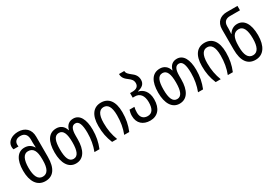

<svg xmlns="http://www.w3.org/2000/svg" viewBox="34 -1703 3764 2647"><g transform="rotate(-30 1916.5 -380.0)"><path d="M244 10C368 10 438 -79 438 -266V-587C438 -704 363 -770 253 -770C151 -770 73 -715 73 -634C73 -621 75 -607 80 -591H159C157 -601 156 -612 156 -620C156 -676 194 -704 252 -704C322 -704 355 -660 355 -589V-534C355 -513 356 -487 358 -462H354C325 -511 279 -537 220 -537C111 -537 46 -442 46 -268C46 -97 116 10 244 10ZM243 -62C166 -62 131 -136 131 -266C131 -393 165 -469 238 -469C322 -469 355 -404 355 -280V-256C355 -134 322 -62 243 -62Z M731 10C855 10 916 -99 916 -269V-326C916 -436 945 -475 995 -475C1051 -475 1077 -410 1077 -277C1077 -179 1061 -89 1027 0H1107C1144 -92 1161 -178 1161 -280C1161 -446 1105 -547 1003 -547C940 -547 892 -513 874 -439H870C850 -513 794 -547 733 -547C609 -547 548 -446 548 -269C548 -98 614 10 731 10ZM733 -62C662 -62 633 -135 633 -269C633 -404 661 -475 733 -475C803 -475 832 -404 832 -269C832 -134 803 -62 733 -62Z M1308 0H1388C1354 -88 1337 -176 1337 -283C1337 -424 1382 -475 1444 -475C1508 -475 1551 -424 1551 -284C1551 -179 1535 -89 1501 0H1581C1619 -92 1636 -178 1636 -284C1636 -461 1562 -547 1444 -547C1326 -547 1253 -461 1253 -284C1253 -177 1269 -94 1308 0Z M1913 10C2030 10 2105 -70 2105 -220C2105 -344 2039 -407 1966 -422V-426C2039 -443 2082 -476 2082 -543C2082 -609 2045 -645 2006 -674C1971 -702 1942 -725 1942 -763H1858C1858 -694 1900 -665 1940 -634C1970 -611 1997 -586 1997 -539C1997 -492 1967 -459 1896 -459H1859V-386H1895C1973 -386 2020 -327 2020 -223C2020 -116 1984 -62 1913 -62C1846 -62 1806 -104 1806 -177C1806 -210 1809 -236 1816 -265H1738C1729 -235 1723 -209 1723 -173C1723 -54 1802 10 1913 10Z M2380 10C2504 10 2565 -99 2565 -269V-326C2565 -436 2594 -475 2644 -475C2700 -475 2726 -410 2726 -277C2726 -179 2710 -89 2676 0H2756C2793 -92 2810 -178 2810 -280C2810 -446 2754 -547 2652 -547C2589 -547 2541 -513 2523 -439H2519C2499 -513 2443 -547 2382 -547C2258 -547 2197 -446 2197 -269C2197 -98 2263 10 2380 10ZM2382 -62C2311 -62 2282 -135 2282 -269C2282 -404 2310 -475 2382 -475C2452 -475 2481 -404 2481 -269C2481 -134 2452 -62 2382 -62Z M2957 0H3037C3003 -88 2986 -176 2986 -283C2986 -424 3031 -475 3093 -475C3157 -475 3200 -424 3200 -284C3200 -179 3184 -89 3150 0H3230C3268 -92 3285 -178 3285 -284C3285 -461 3211 -547 3093 -547C2975 -547 2902 -461 2902 -284C2902 -177 2918 -94 2957 0Z M3589 10C3718 10 3787 -97 3787 -268C3787 -448 3722 -547 3613 -547C3554 -547 3508 -517 3479 -468H3475C3477 -494 3479 -523 3479 -543V-587C3479 -657 3519 -690 3582 -690H3742V-760H3572C3474 -760 3396 -704 3396 -586V-266C3396 -79 3466 10 3589 10ZM3590 -62C3512 -62 3478 -134 3478 -256V-275C3478 -408 3511 -474 3596 -474C3668 -474 3702 -399 3702 -266C3702 -136 3667 -62 3590 -62Z"/></g></svg>

Font: Noto Sans Georgian Condensed
Style: Regular
Weight: 400
Width: 3
Designer: Monotype Design Team, Akaki Razmadze
Foundry: Google LLC
Version: Version 2.005